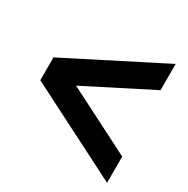

<svg xmlns="http://www.w3.org/2000/svg" viewBox="-172 -889 1056 1077"><g transform="rotate(30 356.0 -350.0)"><path d="M50 -276V-424L662 -735V-565L239 -350L662 -135V35Z"/></g></svg>

Font: Stalinist One
Style: Regular
Weight: 400
Designer: Jovanny Lemonad
Foundry: Alexey Maslov, Jovanny Lemonad
Version: Version 3.004